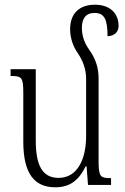

<svg xmlns="http://www.w3.org/2000/svg" viewBox="-20 -786 531 816"><path d="M399 -103V-452C399 -499 386 -537 359 -575C337 -605 328 -638 328 -667C328 -705 343 -731 382 -731C424 -731 437 -703 437 -632C465 -633 484 -649 484 -676C484 -726 451 -766 383 -766C321 -766 278 -732 278 -662C278 -627 289 -590 312 -558C334 -525 346 -489 346 -451V-208C346 -111 310 -30 229 -30C159 -30 132 -85 132 -189V-492H25V-463C72 -463 79 -458 79 -392V-184C79 -47 127 10 215 10C281 10 317 -24 344 -79H348L354 0H452V-29C406 -29 399 -34 399 -103Z"/></svg>

Font: Noto Serif Armenian Condensed Light
Style: Regular
Weight: 300
Width: 3
Designer: Monotype Design Team
Foundry: Monotype Imaging Inc.
Version: Version 2.008